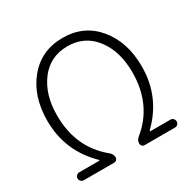

<svg xmlns="http://www.w3.org/2000/svg" viewBox="-164 -903 1061 1064"><g transform="rotate(-30 367.0 -371.0)"><path d="M76.2 0Q66.4 0 58.6 -7.3Q50.8 -14.6 50.8 -25.4Q50.8 -36.1 58.6 -43.5Q66.4 -50.8 76.2 -50.8H204.1Q206.1 -50.8 206.1 -52.7Q206.1 -54.7 204.1 -56.6Q65.4 -192.4 65.4 -385.7Q65.4 -542 148.4 -642.1Q231.4 -742.2 368.2 -742.2Q503.9 -742.2 586.9 -642.1Q669.9 -542 669.9 -385.7Q669.9 -191.4 530.3 -56.6Q529.3 -54.7 529.3 -52.7Q529.3 -50.8 531.2 -50.8H659.2Q669.9 -50.8 677.2 -43.5Q684.6 -36.1 684.6 -25.4Q684.6 -14.6 677.2 -7.3Q669.9 0 659.2 0H464.8Q456.1 0 449.7 -6.3Q443.4 -12.7 443.4 -22.5Q443.4 -43 460.9 -57.6Q608.4 -176.8 608.4 -384.8Q608.4 -517.6 543.5 -603Q478.5 -688.5 368.2 -688.5Q256.8 -688.5 191.9 -603Q127 -517.6 127 -384.8Q127 -176.8 274.4 -57.6Q292 -43 292 -22.5Q292 -12.7 285.6 -6.3Q279.3 0 269.5 0Z"/></g></svg>

Font: Gen Jyuu Gothic Light
Style: Regular
Weight: 200
Designer: [Source Han Sans]
Ryoko NISHIZUKA  (kana & ideographs); Paul D. Hunt (Latin, Greek & Cyrillic); Wenlong ZHANG  (bopomofo
Version: Version 1.002.20150607